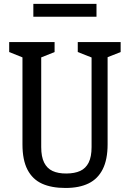

<svg xmlns="http://www.w3.org/2000/svg" viewBox="-20 -944 660 976"><path d="M94.2 -210.2V-680.3L114.2 -644.2L26.7 -679.5V-730H257.5V-679.5L169.5 -644.2L189.5 -683.8V-196.2Q189.5 -147.3 204.3 -117.6Q219.2 -87.8 247.3 -74.8Q275.5 -61.7 317.5 -62Q359.8 -62.3 387.9 -75.2Q416 -88.2 430.8 -117.8Q445.5 -147.3 445.5 -196.2V-683.8L464.8 -644.2L375.3 -679.5V-730H593.3V-679.5L504.3 -644.2L527 -682.7V-210.2Q527 -133.2 502.2 -83.9Q477.5 -34.7 430.2 -11.6Q382.8 11.5 313.2 11.5Q241.8 11.5 193.6 -10.4Q145.3 -32.3 119.8 -81.3Q94.2 -130.3 94.2 -210.2ZM149.5 -924.3H470.5V-858.8H149.5Z"/></svg>

Font: Monaspace Xenon Var ExtraLight
Style: Regular
Weight: 200
Designer: Riley Cran and the Lettermatic Team
Version: Version 1.200 (Monaspace Xenon Var)